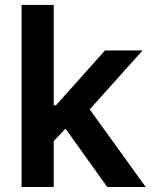

<svg xmlns="http://www.w3.org/2000/svg" viewBox="-20 -747 609 767"><path d="M562.1 0H408.4L241.5 -233.3L194.6 -183.2V0H66.1V-727.3H194.6V-326.3H203.5L399.5 -545.5H549.7L338.4 -310Z"/></svg>

Font: Linik Sans SemiBold
Style: Regular
Weight: 600
Designer: Fonts by Rasmus Andersson / Changes by Cristiano Sobral with parts from Marc Monis
Foundry: rsms
Version: Version 3.020; ttfautohint (v1.6)